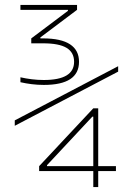

<svg xmlns="http://www.w3.org/2000/svg" viewBox="-20 -755 540 780"><path d="M359 5V-60H139V-80L359 -315H379V-80H451V-60H379V5ZM171 -80H359V-281H355L171 -84ZM158 -410Q133 -410 109 -413Q85 -416 63 -421V-441Q85 -436 109 -433Q133 -430 158 -430Q281 -430 281 -504Q281 -542 250.5 -560.5Q220 -579 155 -579H107V-599L256 -711V-715H63V-735H293V-715L144 -603V-599H155Q228 -599 264.5 -575Q301 -551 301 -504Q301 -410 158 -410ZM40 -244V-266L460 -486V-464Z"/></svg>

Font: M PLUS Code Latin Thin
Style: Regular
Weight: 250
Designer: Coji Morishita
Foundry: UNDERFOREST DESIGN
Version: Version 1.002; ttfautohint (v1.8.3)